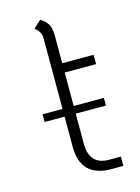

<svg xmlns="http://www.w3.org/2000/svg" viewBox="-106 -729 581 798"><g transform="rotate(-15 185.0 -330.0)"><path d="M189 -430V-286H319V-253H189V-124Q189 -32 273 -32H324V8H273Q141 8 141 -124V-253H55V-286H141V-590Q141 -605 135.5 -615Q130 -625 115 -639L147 -668Q171 -654 180 -636Q189 -618 189 -586V-470H324V-430Z"/></g></svg>

Font: KoHo Light
Style: Regular
Weight: 300
Version: Version 1.000; ttfautohint (v1.6)